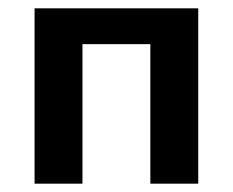

<svg xmlns="http://www.w3.org/2000/svg" viewBox="-20 -441 559 461"><path d="M341 0V-421H456V0ZM63 0V-421H178V0ZM118 -335V-421H401V-335Z"/></svg>

Font: Ysabeau Office
Style: Bold
Weight: 700
Designer: Christian Thalmann (Catharsis Fonts)
Version: Version 2.001;gftools[0.9.30]; featfreeze: tnum,lnum,ss02